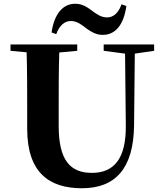

<svg xmlns="http://www.w3.org/2000/svg" viewBox="-20 -984 869 1024"><path d="M628 -961C613 -917 586 -891 551 -891C517 -891 491 -912 465 -931C442 -948 417 -964 381 -964C315 -964 269 -909 255 -811L280 -802C296 -846 323 -872 358 -872C392 -872 418 -850 444 -830C466 -815 491 -798 528 -798C596 -798 640 -852 654 -952ZM802 -747H533V-713L647 -698L651 -316C653 -135 586 -62 470 -62C355 -62 293 -129 293 -312V-406C293 -505 293 -606 296 -704L392 -713V-747H36V-713L122 -705C125 -605 125 -504 125 -406V-297C125 -61 245 20 417 20C594 20 692 -84 695 -314L699 -698L802 -713Z"/></svg>

Font: Noto Serif KR Black
Style: Regular
Weight: 900
Version: Version 1.001;PS 1.001;hotconv 16.6.54;makeotf.lib2.5.65590